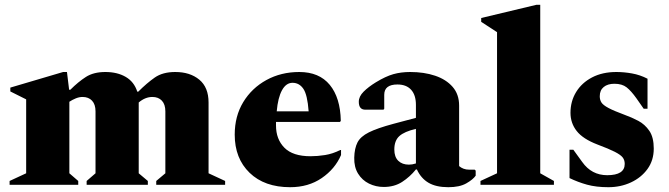

<svg xmlns="http://www.w3.org/2000/svg" viewBox="-20 -770 2789 800"><path d="M20 0V-16L89 -48V-356L23 -389V-405L243 -470H259L268 -396H273Q306 -429 338 -449.5Q370 -470 419 -470Q469 -470 504 -449.5Q539 -429 552 -388H556Q592 -424 625 -447Q658 -470 710 -470Q772 -470 810.5 -438Q849 -406 849 -343V-48L918 -16V0H631V-16L669 -48V-306Q669 -335 654.5 -350.5Q640 -366 615 -366Q585 -366 558 -343V-48L596 -16V0H341V-16L378 -48V-306Q378 -335 363.5 -350.5Q349 -366 324 -366Q310 -366 295.5 -360Q281 -354 269 -346V-48L306 -16V0Z M1189 10Q1082 10 1020 -50Q958 -110 958 -209Q958 -286 993.5 -344.5Q1029 -403 1090 -436.5Q1151 -470 1227 -470Q1310 -470 1354 -416.5Q1398 -363 1400 -267L1397 -262H1130Q1130 -255 1130 -247Q1130 -190 1165 -154.5Q1200 -119 1274 -119Q1303 -119 1334.5 -124Q1366 -129 1398 -145H1401V-124Q1376 -66 1320.5 -28Q1265 10 1189 10ZM1199 -425Q1172 -425 1155 -394Q1138 -363 1133 -306H1266Q1261 -375 1244 -400Q1227 -425 1199 -425Z M1579 9Q1546 9 1517.5 -5Q1489 -19 1472 -46.5Q1455 -74 1456 -113Q1457 -152 1469.5 -176.5Q1482 -201 1517 -218.5Q1552 -236 1619 -254L1713 -279V-333Q1713 -374 1693 -396Q1673 -418 1636 -418Q1581 -418 1581 -375V-317L1578 -313H1502Q1475 -313 1475 -346Q1475 -368 1495 -388Q1515 -408 1546 -427Q1587 -452 1619 -461Q1651 -470 1689 -470Q1747 -470 1793 -454.5Q1839 -439 1866 -408Q1893 -377 1893 -330V-78Q1901 -71 1911.5 -67Q1922 -63 1936 -63H1958L1962 -59V-38Q1951 -22 1923 -6Q1895 10 1848 10Q1797 10 1765.5 -8.5Q1734 -27 1717 -64H1713Q1688 -33 1655.5 -12Q1623 9 1579 9ZM1623 -147Q1623 -116 1639.5 -100Q1656 -84 1684 -84Q1698 -84 1713 -89V-233Q1665 -222 1644 -203Q1623 -184 1623 -147Z M1982 0V-16L2051 -48V-636L1985 -679V-695L2215 -750H2231V-48L2288 -16V0Z M2515 10Q2464 10 2426 -0.5Q2388 -11 2353 -28V-146H2369L2406 -95Q2445 -40 2510 -40Q2583 -40 2583 -87Q2583 -103 2574.5 -114Q2566 -125 2541.5 -137.5Q2517 -150 2469 -168Q2409 -191 2383 -224Q2357 -257 2357 -300Q2357 -348 2380.5 -386.5Q2404 -425 2447 -447.5Q2490 -470 2548 -470Q2580 -470 2613.5 -464Q2647 -458 2678 -442V-317H2662L2632 -360Q2610 -391 2591 -406Q2572 -421 2540 -421Q2512 -421 2495.5 -407.5Q2479 -394 2479 -369Q2479 -354 2486 -343Q2493 -332 2515.5 -320Q2538 -308 2584 -291Q2612 -281 2639.5 -266.5Q2667 -252 2685.5 -225Q2704 -198 2704 -151Q2704 -102 2678 -66Q2652 -30 2609 -10Q2566 10 2515 10Z"/></svg>

Font: Spectral ExtraBold
Style: Regular
Weight: 800
Designer: Jean-Baptiste Levee
Foundry: Production Type
Version: Version 2.001